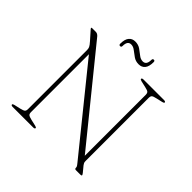

<svg xmlns="http://www.w3.org/2000/svg" viewBox="-208 -1017 1201 1201"><g transform="rotate(45 392.0 -417.0)"><path d="M268 -8Q268 0 253.5 0H73Q58.5 0 58.5 -8Q58.5 -13.5 71.5 -16.5L113 -26Q136.5 -31.5 143.2 -37.5Q150 -43.5 150 -58.5V-581Q150 -593 145.5 -603.2Q141 -613.5 123.5 -633L76 -686.5Q69.5 -693.5 69.5 -696.5Q69.5 -700 77 -700H108Q123 -700 135 -685.5L607.5 -103V-641.5Q607.5 -656.5 600.8 -662.8Q594 -669 570.5 -674L529 -683.5Q516 -686.5 516 -692Q516 -700 530.5 -700H711Q725.5 -700 725.5 -692Q725.5 -686.5 712.5 -683.5L671 -674Q647.5 -669 640.8 -662.8Q634 -656.5 634 -641.5V-84.5Q634 -73.5 636.5 -67.8Q639 -62 644 -55.5L674.5 -18.5Q682 -9 682 -5Q682 0 671.5 0H632.5Q621.5 0 621.5 -9Q621.5 -16 619.2 -21Q617 -26 605.5 -40L176.5 -570.5V-58.5Q176.5 -43.5 183.2 -37.5Q190 -31.5 213.5 -26L255 -16.5Q268 -13.5 268 -8ZM440.5 -745.5Q414 -745.5 394 -759.5Q374 -773.5 356.5 -787.2Q339 -801 320.5 -801Q289 -801 289 -755.5Q289 -744 278.5 -744Q268.5 -744 268.5 -755.5Q268.5 -794.5 283.8 -813.2Q299 -832 326 -832Q353 -832 372.8 -818.2Q392.5 -804.5 409.8 -790.5Q427 -776.5 446.5 -776.5Q478 -776.5 478 -821.5Q478 -833.5 488.5 -833.5Q498 -833.5 498 -821.5Q498 -782.5 482.8 -764Q467.5 -745.5 440.5 -745.5Z"/></g></svg>

Font: Fraunces 9pt Thin
Style: Regular
Weight: 100
Version: Version 1.000;[b76b70a41]